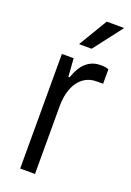

<svg xmlns="http://www.w3.org/2000/svg" viewBox="-141 -775 565 828"><g transform="rotate(20 142.0 -361.5)"><path d="M65 0V-526H119L125 -443H131Q140 -470 153.5 -491Q167 -512 188.5 -525Q210 -538 240 -538Q251 -538 261 -536.5Q271 -535 276 -532V-466H247Q219 -466 198 -454.5Q177 -443 162.5 -422.5Q148 -402 140.5 -373.5Q133 -345 133 -310V0ZM120 -591 199 -723H277V-720L178 -591Z"/></g></svg>

Font: Archivo SemiCondensed Light
Style: Regular
Weight: 300
Width: 4
Designer: Hector Gatti
Foundry: Omnibus-Type
Version: Version 2.001